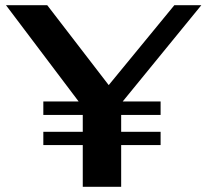

<svg xmlns="http://www.w3.org/2000/svg" viewBox="-20 -720 799 740"><path d="M453 -329H599V-277H447V-212H599V-161H447V0H299V-161H147V-212H299V-277H147V-329H283L3 -700H162L399 -392L652 -700H756Z"/></svg>

Font: Fahkwang SemiBold
Style: Regular
Weight: 600
Designer: Suppakit Chalermlarp | Katatrad Co.,Ltd.
Foundry: Cadson Demak Co.,Ltd.
Version: Version 1.000; ttfautohint (v1.6)